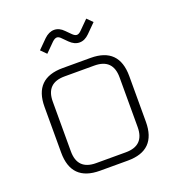

<svg xmlns="http://www.w3.org/2000/svg" viewBox="-128 -802 834 905"><g transform="rotate(-20 289.5 -349.0)"><path d="M77 -143V-372Q77 -515 220 -515H360Q502 -515 502 -372V-143Q502 0 360 0H220Q77 0 77 -143ZM122 -133Q122 -40 215 -40H364Q457 -40 457 -133V-382Q457 -475 364 -475H215Q122 -475 122 -382ZM148 -630 193 -675Q217 -698 243 -698Q269 -698 291 -675L315 -651Q327 -639 337 -639Q347 -639 359 -651L404 -696L431 -669L386 -624Q363 -601 337 -601Q311 -601 288 -624L264 -648Q253 -660 243 -660Q233 -660 220 -648L175 -603Z"/></g></svg>

Font: Oxanium ExtraLight ExtraLight
Style: Regular
Weight: 250
Version: Version 2.000